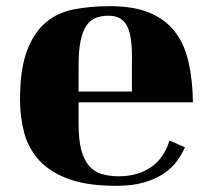

<svg xmlns="http://www.w3.org/2000/svg" viewBox="-20 -533 691 623"><path d="M580 -55Q571 -34 555 -11.5Q539 11 513 29Q487 47 449 58.5Q411 70 357 70Q263 70 202 47.5Q141 25 106.5 -13.5Q72 -52 58.5 -102.5Q45 -153 45 -209Q45 -308 67.5 -368Q90 -428 129 -460.5Q168 -493 221.5 -503Q275 -513 337 -513Q414 -513 465.5 -491.5Q517 -470 548 -429.5Q579 -389 592 -331Q605 -273 606 -201H235V-130Q235 -80 243.5 -47.5Q252 -15 268.5 4.5Q285 24 309.5 31.5Q334 39 366 39Q426 39 469 10Q512 -19 530 -77ZM332 -482Q309 -482 291 -475Q273 -468 260.5 -450Q248 -432 241.5 -400.5Q235 -369 235 -319V-236H408V-331Q410 -413 393 -447.5Q376 -482 332 -482Z"/></svg>

Font: Cafe24 ClassicType
Style: Regular
Weight: 400
Designer: Cafe24 thkim, hmlim, mnelim & 4IR
Foundry: Cafe24
Version: Version 1.000